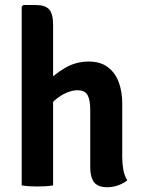

<svg xmlns="http://www.w3.org/2000/svg" viewBox="-20 -756 584 783"><path d="M196.5 0Q183 2.5 166.2 3.5Q149.5 4.5 131.5 4.5Q115.5 4.5 99.2 3.5Q83 2.5 68.5 0V-729L75 -735.5H125.5Q165 -735.5 180.8 -717.2Q196.5 -699 196.5 -655ZM478.5 -115.5Q478.5 -88 483 -63.5Q487.5 -39 499 -20.5Q485 -9 463.5 -0.8Q442 7.5 417.5 7.5Q378.5 7.5 363.2 -13.5Q348 -34.5 348 -74V-307Q348 -349 337 -368.5Q326 -388 295.5 -388Q275.5 -388 250.8 -377.5Q226 -367 203 -346.8Q180 -326.5 164.5 -296V-414.5Q198.5 -451 243.5 -478Q288.5 -505 342.5 -505Q388.5 -505 418.8 -482.8Q449 -460.5 463.8 -422Q478.5 -383.5 478.5 -334Z"/></svg>

Font: Signika Light SemiBold
Style: Regular
Weight: 600
Version: Version 2.003;gftools[0.9.32]